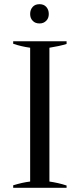

<svg xmlns="http://www.w3.org/2000/svg" viewBox="-20 -897 381 917"><path d="M136 -798C144 -789 155 -785 169 -785C182 -785 192 -789 201 -798C209 -806 213 -817 213 -830C213 -844 209 -855 201 -864C193 -873 182 -877 169 -877C155 -877 144 -873 136 -864C128 -855 124 -844 124 -830C124 -817 128 -806 136 -798ZM43 -12C43 -12 43 0 43 0C43 0 298 0 298 0C298 0 298 -11 298 -11C271 -20 243 -26 216 -30C216 -30 216 -669 216 -669C248 -674 275 -680 298 -687C298 -687 298 -700 298 -700C298 -700 43 -700 43 -700C43 -700 43 -688 43 -688C69 -679 96 -673 124 -669C124 -669 124 -30 124 -30C99 -27 72 -21 43 -12Z"/></svg>

Font: BUSH 25 TRIRONG
Style: Regular
Weight: 400
Designer: Katatrad Team
Foundry: CadsonDemak